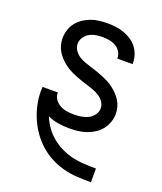

<svg xmlns="http://www.w3.org/2000/svg" viewBox="-138 -617 775 920"><g transform="rotate(20 250.0 -156.5)"><path d="M435 215Q400 215 364.5 213Q329 211 295 202Q261 193 229.5 176.5Q198 160 171.5 136.5Q145 113 124.5 84Q104 55 90 22.5Q76 -10 68.5 -44.5Q61 -79 61 -115Q61 -120 61.5 -125Q62 -130 62 -135H140V-132Q140 -114 151 -99Q162 -84 178.5 -75.5Q195 -67 213 -64.5Q231 -62 249 -62Q267 -62 285.5 -65Q304 -68 320 -76Q336 -84 347.5 -99.5Q359 -115 359 -133Q359 -151 349 -165.5Q339 -180 324.5 -189.5Q310 -199 294 -205Q278 -211 261.5 -216Q245 -221 228.5 -226.5Q212 -232 196 -238.5Q180 -245 165 -253Q150 -261 136 -271.5Q122 -282 110.5 -294.5Q99 -307 90 -321.5Q81 -336 76.5 -353Q72 -370 72 -387Q72 -408 78.5 -429Q85 -450 98 -467Q111 -484 129 -496Q147 -508 167 -515.5Q187 -523 208.5 -525.5Q230 -528 251 -528Q272 -528 293 -525.5Q314 -523 334 -516Q354 -509 372 -497.5Q390 -486 403 -469.5Q416 -453 423 -432.5Q430 -412 430 -391V-385H352V-388Q352 -405 342.5 -420Q333 -435 318 -443.5Q303 -452 285.5 -455Q268 -458 251 -458Q234 -458 216.5 -455Q199 -452 184 -443.5Q169 -435 159 -419.5Q149 -404 149 -387Q149 -370 159 -355Q169 -340 183 -330.5Q197 -321 213.5 -315Q230 -309 246.5 -304Q263 -299 279 -293.5Q295 -288 311 -281.5Q327 -275 342.5 -267Q358 -259 371.5 -248.5Q385 -238 397 -225.5Q409 -213 418 -198.5Q427 -184 431.5 -167Q436 -150 436 -133Q436 -111 428.5 -90Q421 -69 407.5 -52Q394 -35 375 -23Q356 -11 335.5 -4Q315 3 293 5.5Q271 8 249 8Q221 8 192.5 3.5Q164 -1 139 -13Q150 15 167.5 39.5Q185 64 208.5 83Q232 102 259 115Q286 128 315.5 135Q345 142 375 143.5Q405 145 435 145H436V215Z"/></g></svg>

Font: Iosevka srxl
Style: Regular
Weight: 400
Monospace: yes
Designer: Belleve Invis
Foundry: Belleve Invis
Version: Version 33.0.1; ttfautohint (v1.8.3)